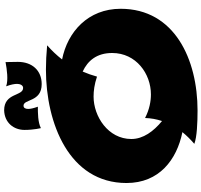

<svg xmlns="http://www.w3.org/2000/svg" viewBox="-44 -918 998 951"><g transform="rotate(-90 455.5 -443.0)"><path d="M706 -709C663 -713 624 -715 586 -715C320 -715 24 -600 24 -316C24 -154 139 -67 276 -39C259 -18 240 1 218 20C251 33 324 36 383 36C635 36 887 -77 887 -345C887 -506 773 -608 636 -635C657 -662 680 -686 706 -709ZM668 -387C668 -268 565 -195 463 -195C429 -195 389 -202 346 -224C345 -194 340 -167 331 -140C280 -182 242 -233 242 -292C242 -407 354 -479 452 -479C480 -479 513 -475 551 -462C558 -487 566 -510 576 -533C630 -508 668 -463 668 -387ZM624 -854C624 -884 623 -915 623 -915C585 -908 534 -901 503 -912C512 -888 515 -870 515 -858C515 -844 509 -828 495 -828C453 -828 472 -922 384 -922C322 -920 287 -874 287 -821C287 -774 296 -740 296 -740C325 -755 372 -755 402 -755C394 -777 391 -792 391 -803C391 -815 395 -826 407 -826C441 -826 424 -736 514 -736C581 -736 624 -783 624 -854Z"/></g></svg>

Font: Shojumaru
Style: Regular
Weight: 400
Designer: Astigmatic (AOETI)
Foundry: Astigmatic (AOETI)
Version: Version 1.000